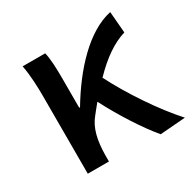

<svg xmlns="http://www.w3.org/2000/svg" viewBox="-132 -697 842 841"><g transform="rotate(-30 289.0 -277.0)"><path d="M578 0C498 -88 408 -223 353 -332C418 -399 476 -438 535 -456L526 -564C404 -538 289 -413 203 -269H199V-419C199 -469 197 -519 189 -550H75C85 -498 87 -438 87 -394V0H194V-30C195 -105 207 -162 243 -205C256 -222 269 -237 281 -252C332 -153 397 -53 450 10Z"/></g></svg>

Font: Kinto Sans Med
Style: Regular
Weight: 500
Designer: Authors: Ryoko NISHIZUKA  (kana & ideographs); Paul D. Hunt (Latin, Greek & Cyrillic); Wenlong ZHANG  (bopomofo); Sandol
Foundry: Adobe Systems Incorporated, ookami Inc.
Version: Version 0.001